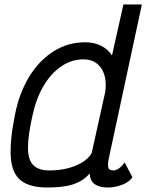

<svg xmlns="http://www.w3.org/2000/svg" viewBox="-20 -820 651 854"><path d="M485 -62Q497 -62 510.5 -72Q524 -82 534 -98L569 -32Q556 -11 524 1.5Q492 14 460 14Q422 14 401 -1Q380 -16 379 -49Q355 -19 312 -2.5Q269 14 191 14Q112 14 72.5 -17.5Q33 -49 28 -121Q23 -193 47 -312Q66 -407 110 -479Q154 -551 218 -591.5Q282 -632 359 -632Q400 -632 431.5 -615.5Q463 -599 478 -573L529 -800H611L463 -111Q459 -89 461.5 -75.5Q464 -62 485 -62ZM199 -62Q267 -62 318.5 -84Q370 -106 388 -140L448 -411Q457 -476 430.5 -516Q404 -556 351 -556Q298 -556 252 -524.5Q206 -493 173 -436.5Q140 -380 124 -304Q104 -214 104.5 -161Q105 -108 128.5 -85Q152 -62 199 -62Z"/></svg>

Font: Victor Mono Thin Medium
Style: Italic
Weight: 500
Italic angle: -12°
Monospace: yes
Version: Version 1.561;gftools[0.9.30]